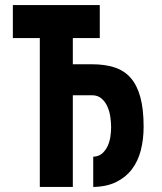

<svg xmlns="http://www.w3.org/2000/svg" viewBox="-20 -742 644 762"><path d="M350 -120Q372 -121 385.5 -133Q399 -145 407 -162Q415 -179 418 -199Q421 -219 421 -237Q421 -255 418 -277Q415 -299 406.5 -318.5Q398 -338 383 -351Q368 -364 345 -364H269V0H138V-591H31V-722H376V-591H269V-487H344Q396 -487 434.5 -474.5Q473 -462 498.5 -433Q524 -404 537 -356.5Q550 -309 550 -239Q550 -189 539 -146Q528 -103 504 -71Q480 -39 442 -20Q404 -1 350 0Z"/></svg>

Font: PostBus
Style: Regular
Weight: 400
Designer: Peter Wiegel
Version: Version 1.001